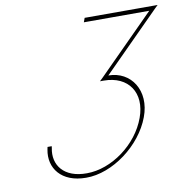

<svg xmlns="http://www.w3.org/2000/svg" viewBox="-82 -831 892 902"><g transform="rotate(-10 364.0 -379.5)"><path d="M382.9 -730H372.9L380.3 -750H390.3H710.3H720.3H728.3L712.8 -735L442.8 -464C550.8 -464 618.2 -362 572.9 -242C526.1 -115 383.7 -8 257 -9C139 -9 84 -85 100.8 -171L103.2 -183H123.2L122.2 -175C105.7 -95 155 -28 264.4 -29C382.4 -29 509.7 -122 552.9 -242C594.6 -355 535.4 -444 417.4 -444H407.4H399.4L415 -459L684.9 -730Z"/></g></svg>

Font: Nordica Plus
Style: NordicaClassicUltLtCondObl
Weight: 300
Version: Version 1.01